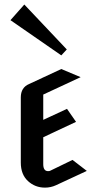

<svg xmlns="http://www.w3.org/2000/svg" viewBox="-20 -818 465 852"><path d="M87.9 -797.9 26.4 -728.5 252 -572.3 276.4 -598.6ZM337.9 -475.6 252 -511.7 109.4 -445.3C84.6 -434.9 72.3 -415 72.3 -385.7V-96.7C72.3 -61.5 82.8 -34.2 104 -14.6C125.2 4.9 150.4 14.6 179.7 14.6C196.6 14.6 212.9 11.1 228.5 3.9L365.2 -59.6L301.8 -108.4L203.1 -60.5C201.2 -59.2 197.9 -58.6 193.4 -58.6C179 -58.6 171.9 -69 171.9 -89.8V-209L317.4 -277.3L277.3 -335L171.9 -286.1V-398.4Z"/></svg>

Font: TriodPostnaja
Style: Medium
Weight: 500
Version: 20110805; ttfautohint (v0.96) -l 8 -r 50 -G 200 -x 14 -w "G"